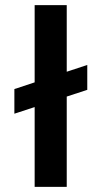

<svg xmlns="http://www.w3.org/2000/svg" viewBox="-20 -728 396 748"><path d="M36 -381 320 -475V-378L36 -285ZM115 0V-708H240V0Z"/></svg>

Font: Bricolage Grotesque SemiBold
Style: Regular
Weight: 600
Designer: Mathieu Triay
Foundry: Atelier Triay
Version: Version 1.000;gftools[0.9.30]